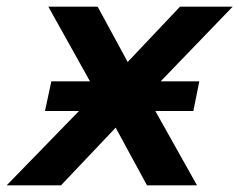

<svg xmlns="http://www.w3.org/2000/svg" viewBox="-65 -556 718 576"><path d="M89 -312H205L80 -536H228L318 -370L475 -536H633L417 -312H533L515 -223H401L526 0H376L282 -173L118 0H-45L172 -223H70Z"/></svg>

Font: Argentum Sans Medium
Style: Italic
Weight: 500
Italic angle: -11°
Designer: Julieta Ulanovsky (font), Cristiano Sobral (main changes and remaster)
Foundry: Julieta Ulanovsky (font), Cristiano Sobral (main changes and remaster)
Version: Version 2.007;June 15, 2022;FontCreator 14.0.0.2814 64-bit; 